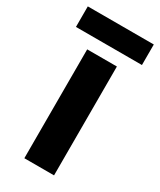

<svg xmlns="http://www.w3.org/2000/svg" viewBox="-195 -772 696 834"><g transform="rotate(30 152.5 -354.5)"><path d="M227 0H78V-546H227ZM318 -709V-606H-13V-709Z"/></g></svg>

Font: Noto Sans Malayalam
Style: Regular
Weight: 400
Designer: Jelle Bosma - Monotype Design Team
Foundry: Monotype Imaging Inc.
Version: Version 2.103